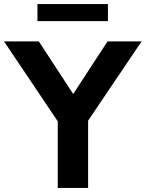

<svg xmlns="http://www.w3.org/2000/svg" viewBox="-51 -922 715 942"><path d="M381.3 0V-330.1L643.6 -718.8H476.6L308.1 -460.9L139.6 -718.8H-31.2L232.4 -326.7V0ZM478.5 -818.4V-901.9H132.8V-818.4Z"/></svg>

Font: Winston
Style: Bold
Weight: 700
Designer: Vernon Adams, Kim Jin-seong, David Berlow, Cristiano Sobral
Foundry: The Winston Project Authors
Version: Version 3.004